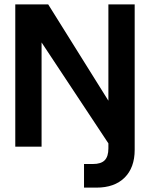

<svg xmlns="http://www.w3.org/2000/svg" viewBox="-20 -670 685 877"><path d="M475.1 -649.9H595.2V14.2Q595.2 95.7 549.1 141.4Q502.9 187 420.9 187H363.8V79.1H404.8Q441.4 79.1 458.3 62Q475.1 44.9 475.1 7.8V-15.1L169.9 -476.1V0H49.8V-649.9H200.2L475.1 -210Z"/></svg>

Font: Overused Grotesk SemiBold
Style: Regular
Weight: 600
Version: Version 0.002